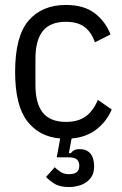

<svg xmlns="http://www.w3.org/2000/svg" viewBox="-20 -548 494 775"><path d="M246 -528Q319 -528 362.5 -494.5Q406 -461 426 -409L363 -377Q350 -417 322 -438.5Q294 -460 246 -460Q183 -460 153 -423Q123 -386 123 -310V-206Q123 -130 153 -93Q183 -56 246 -56Q296 -56 326.5 -78.5Q357 -101 375 -145L431 -106Q410 -57 369 -25.5Q328 6 269 11L258 70H266Q271 63 279 58.5Q287 54 302 54Q330 54 345 72Q360 90 360 124Q360 152 346 170.5Q332 189 308.5 198Q285 207 258 207Q221 207 199 193Q177 179 166 166L201 127Q211 137 224.5 146Q238 155 258 155Q279 155 289.5 147Q300 139 300 121Q300 103 289.5 95Q279 87 258 87H209L223 11Q138 4 89.5 -59.5Q41 -123 41 -258Q41 -402 95.5 -465Q150 -528 246 -528Z"/></svg>

Font: IBM Plex Sans Condensed
Style: Regular
Weight: 400
Width: 3
Designer: Mike Abbink, Paul van der Laan, Pieter van Rosmalen
Foundry: Bold Monday
Version: Version 3.201